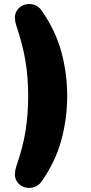

<svg xmlns="http://www.w3.org/2000/svg" viewBox="-20 -733 447 940"><path d="M184 155Q168 178 142 184.5Q116 191 92.5 181Q69 171 58 146Q47 121 60 81Q92 -11 105 -91.5Q118 -172 118 -263Q118 -355 104.5 -435Q91 -515 60 -607Q47 -647 58 -672Q69 -697 92.5 -707Q116 -717 142 -711Q168 -705 184 -681Q252 -584 280.5 -478.5Q309 -373 309 -263Q309 -154 280.5 -48Q252 58 184 155Z"/></svg>

Font: Chiron GoRound TC H
Style: Regular
Weight: 900
Designer: Ryoko NISHIZUKA 西塚涼子 (kana, bopomofo & ideographs); Paul D. Hunt (Latin, Greek & Cyrillic); Sandoll Communications 산돌커뮤니
Foundry: Adobe
Version: Version 1.000;hotconv 1.1.1;makeotfexe 2.6.0